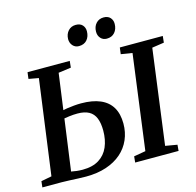

<svg xmlns="http://www.w3.org/2000/svg" viewBox="-132 -1096 1268 1239"><g transform="rotate(-15 502.0 -476.5)"><path d="M292 5.5Q269 5.5 239.5 4.2Q210 3 181 1.5Q152 0 130 0H1L5.5 -40.5L76 -54L162 -687.5L95.5 -699.5L101 -743H383L378.5 -699L294 -687.5L206.5 -51Q223 -47.5 243 -45.2Q263 -43 282.5 -43Q349 -43 391.8 -69.8Q434.5 -96.5 455 -144Q475.5 -191.5 475.5 -253Q475.5 -303 462 -336.2Q448.5 -369.5 419.2 -385.8Q390 -402 342.5 -402Q315 -402 288.2 -398.5Q261.5 -395 242.5 -391.5L248 -444Q264 -448 286.8 -451.5Q309.5 -455 334.5 -457.2Q359.5 -459.5 382 -459.5Q458 -459.5 509.5 -437.5Q561 -415.5 587 -371.8Q613 -328 613 -263Q613 -205 591.5 -155.8Q570 -106.5 528.8 -70.5Q487.5 -34.5 427.8 -14.5Q368 5.5 292 5.5ZM621 0 625 -40.5 703.5 -54 787.5 -687.5 712 -699.5 717.5 -743H1004.5L1000 -699.5L919.5 -687.5L835.5 -54L914.5 -40.5L911 0ZM465.5 -819.5Q441 -819.5 425 -837.2Q409 -855 409 -881.5Q410 -915 429.5 -936.2Q449 -957.5 480 -957.5Q509.5 -957.5 524.8 -940.5Q540 -923.5 539.5 -898.5Q539 -864 519.8 -841.8Q500.5 -819.5 465.5 -819.5ZM651.5 -819.5Q626.5 -819.5 610.8 -837.2Q595 -855 595.5 -881.5Q596 -915 615.5 -936.2Q635 -957.5 666 -957.5Q695 -957.5 710.2 -940.5Q725.5 -923.5 725 -898.5Q724.5 -864 705.2 -841.8Q686 -819.5 651.5 -819.5Z"/></g></svg>

Font: Merriweather 36pt SemiBold
Style: Italic
Weight: 600
Italic angle: -7.8°
Version: Version 2.101